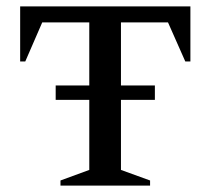

<svg xmlns="http://www.w3.org/2000/svg" viewBox="-20 -580 658 600"><path d="M169 0V-16L259 -49V-268H154V-313H259V-510H112L59 -388H43V-560H575V-388H559L505 -510H358V-313H464V-268H358V-49L449 -16V0Z"/></svg>

Font: Spectral SC Medium
Style: Regular
Weight: 500
Designer: Jean-Baptiste Levee
Foundry: Production Type
Version: Version 2.001